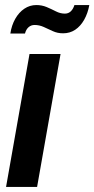

<svg xmlns="http://www.w3.org/2000/svg" viewBox="-20 -741 374 761"><path d="M4 0 97 -527H220L127 0ZM21 -608Q26 -641 40.5 -666.5Q55 -692 76.5 -706.5Q98 -721 124 -721Q146 -721 165 -713Q184 -705 201.5 -696Q219 -687 237 -687Q251 -687 260.5 -696Q270 -705 275 -721H334Q328 -688 313.5 -662.5Q299 -637 278 -623Q257 -609 230 -609Q208 -609 189.5 -617.5Q171 -626 153.5 -634Q136 -642 117 -642Q103 -642 93 -633Q83 -624 79 -608Z"/></svg>

Font: Archivo Condensed
Style: Bold Italic
Weight: 700
Width: 3
Italic angle: -10°
Designer: Hector Gatti
Foundry: Omnibus-Type
Version: Version 2.001